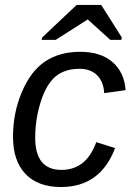

<svg xmlns="http://www.w3.org/2000/svg" viewBox="-20 -748 540 778"><path d="M229 -59.6Q279.3 -59.6 314.5 -87.6Q349.6 -115.7 370.1 -171.9L446.3 -147.9Q386.7 9.8 227.1 9.8Q133.3 9.8 83 -43.5Q32.7 -96.7 32.7 -192.9Q32.7 -291 68.4 -374.5Q103.5 -458.5 161.9 -498.3Q220.2 -538.1 305.2 -538.1Q387.7 -538.1 435.8 -496.6Q483.9 -455.1 488.8 -382.8L402.3 -370.6Q399.4 -418 373 -443.6Q346.7 -469.2 302.2 -469.2Q230.5 -469.2 191.2 -424.6Q151.9 -379.9 132.3 -286.6Q127.4 -262.7 125 -238Q122.6 -213.4 122.6 -189.9Q122.6 -59.6 229 -59.6ZM335 -668.9 205.6 -586.4H148.9L150.9 -596.2L290.5 -728H390.1L473.6 -596.2L471.7 -586.4H426.8L335.9 -668.9Z"/></svg>

Font: Arimo
Style: Italic
Weight: 400
Italic angle: -12°
Designer: Steve Matteson
Foundry: Monotype Imaging Inc.
Version: Version 1.33